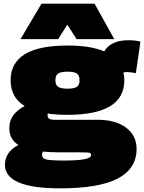

<svg xmlns="http://www.w3.org/2000/svg" viewBox="-20 -810 790 1050"><path d="M308 220Q7 220 7 91Q7 58 24.5 30.5Q42 3 81 -17Q57 -32 44 -54.5Q31 -77 31 -109Q31 -151 53.5 -180.5Q76 -210 115 -230Q38 -277 38 -371Q38 -561 349 -561Q476 -561 550 -529Q586 -590 683 -590Q721 -590 748 -582L723 -410Q699 -415 673 -416Q663 -416 655 -413Q660 -393 660 -371Q660 -182 349 -182Q290 -182 242 -189Q240 -184 240 -178Q240 -155 277 -155H513Q613 -155 670 -111.5Q727 -68 727 4Q727 112 624.5 166Q522 220 308 220ZM349 -325Q384 -325 399.5 -334.5Q415 -344 415 -371Q415 -399 399.5 -408.5Q384 -418 349 -418Q315 -418 299 -408.5Q283 -399 283 -371Q283 -344 299 -334.5Q315 -325 349 -325ZM210 36Q210 49 219.5 56Q229 63 255 65.5Q281 68 331 68Q478 68 478 39Q478 31 475 28Q472 25 458 24Q444 23 411 23H301Q254 23 216 19Q210 26 210 36ZM92 -596 207 -790H497L605 -596H399L348 -675L298 -596Z"/></svg>

Font: Georama Extended Black
Style: Regular
Weight: 900
Width: 7
Designer: Jean-Baptiste Levee
Foundry: Production Type
Version: Version 1.000